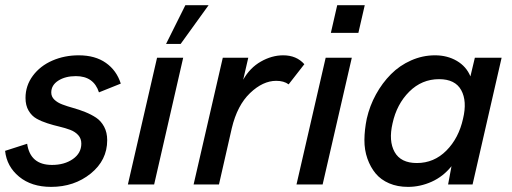

<svg xmlns="http://www.w3.org/2000/svg" viewBox="-23 -710 1972 739"><path d="M173.8 9.3Q98.1 9.3 50.5 -30Q2.9 -69.3 -3.4 -129.4L81.5 -156.7Q93.3 -75.2 177.2 -75.2Q225.1 -75.2 257.6 -97.9Q290 -120.6 290 -157.2Q290 -176.8 278.1 -189.9Q266.1 -203.1 247.3 -210.2Q228.5 -217.3 205.6 -222.7Q182.6 -228 159.7 -235.4Q136.7 -242.7 117.9 -253.2Q99.1 -263.7 87.2 -283.9Q75.2 -304.2 75.2 -333Q75.2 -380.4 103.5 -418.5Q131.8 -456.5 178.5 -476.8Q225.1 -497.1 279.8 -497.1Q343.3 -497.1 384.5 -468Q425.8 -439 441.9 -388.2L357.9 -354.5Q337.9 -417 269 -417Q228.5 -417 201.4 -399.7Q174.3 -382.3 174.3 -354Q174.3 -337.9 186.3 -326.4Q198.2 -314.9 217 -307.9Q235.8 -300.8 258.8 -294.4Q281.7 -288.1 304.9 -278.8Q328.1 -269.5 346.9 -257.1Q365.7 -244.6 377.7 -222.4Q389.6 -200.2 389.6 -170.4Q389.6 -93.3 326.2 -42Q262.7 9.3 173.8 9.3Z M616.2 -541 690.4 -689.9H779.8L672.4 -541ZM469.2 0 581.5 -487.8H682.1L570.3 0Z M722.2 0 834.5 -487.8H932.6L913.1 -403.3Q939 -449.2 981.2 -473.1Q1023.4 -497.1 1066.9 -497.1Q1118.2 -497.1 1148.4 -462.9L1087.9 -385.3Q1069.8 -398.9 1040 -398.9Q988.8 -398.9 939.5 -351.8Q890.1 -304.7 869.1 -216.3L819.8 0Z M1250.5 -583.5 1274.9 -689.9H1380.9L1356.4 -583.5ZM1118.2 0 1230.5 -487.8H1331.1L1218.8 0Z M1547.4 9.3Q1506.8 9.3 1474.9 -4.4Q1442.9 -18.1 1422.9 -42.2Q1402.8 -66.4 1391.1 -99.6Q1379.4 -132.8 1379.6 -171.6Q1379.9 -210.4 1388.7 -253.4Q1399.9 -302.7 1424.1 -346.7Q1448.2 -390.6 1481.7 -424.3Q1515.1 -458 1559.3 -477.5Q1603.5 -497.1 1651.4 -497.1Q1698.7 -497.1 1735.4 -475.6Q1772 -454.1 1787.6 -416L1804.7 -487.8H1907.7L1795.9 0H1701.7L1714.8 -70.3Q1682.6 -30.3 1638.4 -10.5Q1594.2 9.3 1547.4 9.3ZM1581.5 -82.5Q1647.5 -82.5 1695.1 -130.4Q1742.7 -178.2 1759.3 -253.4Q1775.4 -320.8 1752.2 -363Q1729 -405.3 1667 -405.3Q1600.6 -405.3 1552.2 -357.2Q1503.9 -309.1 1487.8 -234.9Q1472.2 -167.5 1495.8 -125Q1519.5 -82.5 1581.5 -82.5Z"/></svg>

Font: HK Grotesk SmBold Legacy Italic
Style: Regular
Weight: 600
Italic angle: -13°
Designer: Alfredo Marco Pradil
Foundry: Hanken Design Co.
Version: Version 2.022;PS 002.022;hotconv 1.0.88;makeotf.lib2.5.64775